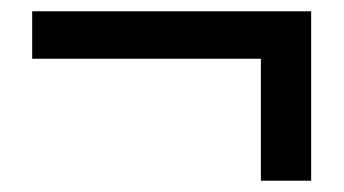

<svg xmlns="http://www.w3.org/2000/svg" viewBox="-20 -433 610 340"><path d="M442 -329V-113H531V-413H37V-329Z"/></svg>

Font: Spoqa Han Sans Neo Medium
Style: Regular
Weight: 500
Designer: [Spoqa Han Sans Neo] Dong-huui Kim ___ Younghwa Kang ___ Yujin Lee ___ [Noto Sans] Ryoko NISHIZUKA ____ (kana & ideograp
Foundry: Spoqa (http://www.spoqa-han-sans.com)
Version: Version 1.100;hotconv 1.0.109;makeotfexe 2.5.65596